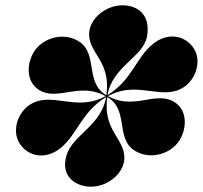

<svg xmlns="http://www.w3.org/2000/svg" viewBox="-20 -812 765 724"><path d="M231 -227C206 -144.5 268 -108 323 -108C388 -108 449 -160 449 -217C449 -291.5 367 -319.5 384.5 -446C465 -400 417 -295.5 482 -248C540 -206 623 -229 657 -283C688 -334 686 -406 627 -433C558.5 -463.5 481 -397.5 387 -449.5C480.5 -501.5 561 -452 634 -467C712 -483 746 -575 711 -629C680 -678 613 -693 555 -645C493 -594 477 -509 385.5 -453.5C403 -561 520 -597 534 -673C550 -758 497 -792 442 -792C377 -792 316 -740 316 -683C316 -608.5 399.5 -580.5 381 -453C301 -499 348 -604.5 283 -652C225 -694 142 -671 108 -617C77 -566 79 -494 138 -467C206.5 -436.5 284.5 -501.5 378.5 -449.5C284.5 -397.5 204.5 -448 131 -433C53 -417 19 -325 54 -271C85 -222 152 -207 210 -255C272 -306.5 288.5 -391 380 -446C363 -339 254 -303 231 -227Z"/></svg>

Font: Bodoni* 36pt Fatface
Style: Italic
Weight: 900
Italic angle: -13°
Version: Version 2.3